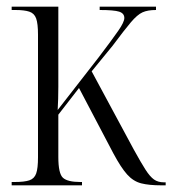

<svg xmlns="http://www.w3.org/2000/svg" viewBox="-20 -556 517 576"><path d="M15 0V-10H24Q53 -10 68 -15Q83 -20 88.5 -35.5Q94 -51 94 -84V-452Q94 -485 88.5 -500.5Q83 -516 68 -521Q53 -526 26 -526H15V-536H155V-361Q155 -333 155 -295.5Q155 -258 153 -226L276 -384Q317 -438 335 -464Q353 -490 353 -502Q353 -516 337.5 -521Q322 -526 279 -526V-536H448V-526Q423 -526 407.5 -519Q392 -512 372.5 -489Q353 -466 318 -419L255 -342L381 -108Q403 -68 416.5 -47Q430 -26 442 -17.5Q454 -9 472 -9H477V0H464Q427 0 403.5 -6Q380 -12 361.5 -32.5Q343 -53 320 -96L217 -292L155 -212V-85Q155 -35 169 -22.5Q183 -10 221 -10H226V0Z"/></svg>

Font: Noto Serif Display Condensed Light
Style: Regular
Weight: 300
Width: 3
Designer: Monotype Design Team
Foundry: Monotype Imaging Inc.
Version: Version 2.009